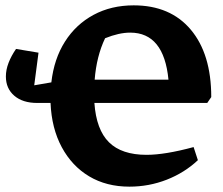

<svg xmlns="http://www.w3.org/2000/svg" viewBox="-20 -686 835 718"><path d="M119 -301Q65 -301 33.5 -328Q2 -355 2 -400Q2 -425 12 -451Q22 -477 40 -503L124 -489L108 -367L172 -378Q182 -466 223 -530.5Q264 -595 330 -630.5Q396 -666 480 -666Q617 -666 693.5 -575Q770 -484 770 -323L755 -301H333Q340 -201 387.5 -154Q435 -107 528 -107Q597 -107 704 -136L720 -87Q670 -40 603.5 -14Q537 12 464 12Q378 12 313.5 -26.5Q249 -65 211 -135.5Q173 -206 169 -301ZM467 -564Q425 -564 373 -543Q341 -476 334 -388H610Q593 -564 467 -564Z"/></svg>

Font: Piazzolla
Style: Bold
Weight: 700
Designer: Juan Pablo del Peral
Foundry: Huerta Tipografica
Version: Version 1.330